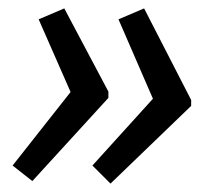

<svg xmlns="http://www.w3.org/2000/svg" viewBox="-20 -491 517 457"><path d="M243 -54 200 -97 344 -256 262 -445 323 -471 435 -253V-239ZM57 -60 10 -97 148 -272 72 -445 133 -471 238 -273V-258Z"/></svg>

Font: Noto Sans IKEA
Style: Italic
Weight: 400
Italic angle: -12°
Designer: Monotype Design Team
Foundry: Monotype Imaging Inc.
Version: Version 2.001